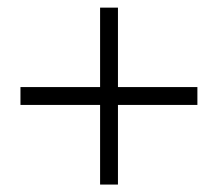

<svg xmlns="http://www.w3.org/2000/svg" viewBox="-20 -534 586 516"><path d="M297 -300H510.5V-252H297V-38H249V-252H35V-300H249V-513.5H297Z"/></svg>

Font: Overused Grotesk Light
Style: Regular
Weight: 300
Version: Version 0.004